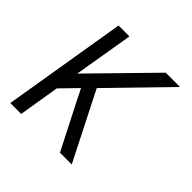

<svg xmlns="http://www.w3.org/2000/svg" viewBox="-143 -640 760 760"><g transform="rotate(45 237.5 -260.0)"><path d="M17 0 103 -520H164L122 -270L367 -520H447L217 -284L361 0H295L198 -190L173 -240L106 -171L78 0Z"/></g></svg>

Font: Iosevka QP Light
Style: Italic
Weight: 300
Italic angle: -9°
Designer: Belleve Invis
Foundry: Belleve Invis
Version: Version 20.0.0; ttfautohint (v1.8.4)